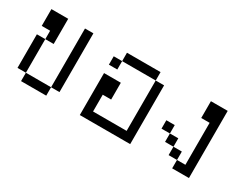

<svg xmlns="http://www.w3.org/2000/svg" viewBox="-52 -869 1604 1238"><g transform="rotate(30 750.0 -250.0)"><path d="M125 -62.5V0H312.5V-62.5ZM125 -62.5Q125 -62.5 125 -312.5H62.5Q62.5 -312.5 62.5 -62.5ZM312.5 -62.5H375V-500H312.5ZM125 -312.5H187.5V-500H62.5Q62.5 -500 62.5 -375H125Z M562.5 -312.5V0H937.5V-437.5H875Q875 -437.5 875 -62.5H625Q625 -62.5 625 -187.5H687.5Q687.5 -187.5 687.5 -312.5ZM625 -437.5H562.5V-375H625ZM625 -437.5H875V-500H625Z M1250 -62.5V0H1375Q1375 0 1375 -500H1250Q1250 -500 1250 -375H1312.5V-62.5ZM1250 -62.5V-125H1187.5V-62.5ZM1187.5 -125V-187.5H1125V-125ZM1125 -187.5V-250H1062.5V-187.5Z"/></g></svg>

Font: Unifont
Style: Regular
Weight: 500
Version: Version 15.1.04